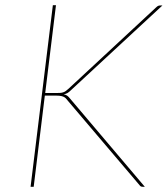

<svg xmlns="http://www.w3.org/2000/svg" viewBox="-20 -721 647 741"><path d="M154.5 -362H198Q206.5 -362 212.8 -362.5Q219 -363 224.2 -364.8Q229.5 -366.5 234.2 -370Q239 -373.5 245 -379L582 -692Q587.5 -697.5 591.5 -698.8Q595.5 -700 600 -700H607L255 -374Q246.5 -365.5 240.5 -362Q234.5 -358.5 226 -357Q234 -355.5 239.2 -351.8Q244.5 -348 250 -341L539 0H534Q526.5 0 523.8 -1.5Q521 -3 518 -7L242 -332Q239 -335.5 236.2 -339Q233.5 -342.5 229 -345.5Q224.5 -348.5 217 -350.2Q209.5 -352 197 -352H153L110 0H98L184 -701H196Z"/></svg>

Font: Lato Hairline
Style: Italic
Weight: 250
Italic angle: -7°
Designer: Lukasz Dziedzic
Foundry: Lukasz Dziedzic
Version: Version 1.104; Western+Polish opensource